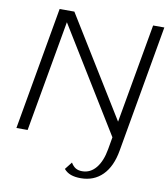

<svg xmlns="http://www.w3.org/2000/svg" viewBox="-97 -782 946 1078"><g transform="rotate(10 376.0 -242.5)"><path d="M340 179 373 137Q385 157 400 166Q415 175 437 175Q484 175 516 136Q548 97 560 27L572 -42L208 -634L96 0H32L155 -700H239L588 -134L688 -700H752L625 24Q609 117 560 166Q511 215 436 215Q403 215 379.5 206.5Q356 198 340 179Z"/></g></svg>

Font: Fahkwang Light
Style: Italic
Weight: 300
Italic angle: -10°
Version: Version 1.000; ttfautohint (v1.6)